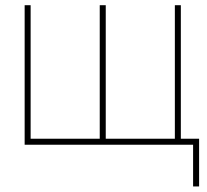

<svg xmlns="http://www.w3.org/2000/svg" viewBox="-20 -542 774 719"><path d="M72.3 -522.5H94.7V-22.5H353.5V-522.5H376V-22.5H634.8V-522.5H657.2V0H72.3ZM703.1 156.2V0H650.4V-22.5H725.6V156.2Z"/></svg>

Font: Inter 28pt Thin
Style: Regular
Weight: 250
Designer: Rasmus Andersson
Foundry: rsms
Version: Version 4.001;git-66647c0bb